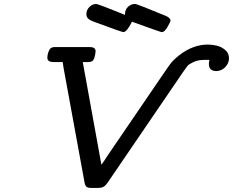

<svg xmlns="http://www.w3.org/2000/svg" viewBox="-20 -928 1160 956"><path d="M215.8 -640.1Q215.8 -660.2 226.1 -680.2Q232.9 -694.3 255.9 -693.8H426.8Q455.6 -693.8 456.1 -672.9Q452.1 -630.9 438 -623Q432.1 -619.1 418 -619.1H392.1L484.9 -107.9Q497.1 -124 519 -158.2L793.9 -561Q796.9 -564.9 805.9 -578.4Q814.9 -591.8 817.9 -595.9Q820.8 -600.1 828.4 -610.1Q835.9 -620.1 841.1 -625Q846.2 -629.9 854 -637.5Q861.8 -645 871.1 -651.9Q939.9 -706.1 1015.1 -706.1Q1038.1 -706.1 1060.5 -700.4Q1083 -694.8 1101.6 -679Q1120.1 -663.1 1120.1 -638.2Q1120.1 -612.3 1101.1 -593.3Q1082 -574.2 1057.1 -574.2Q1020 -574.2 1020 -609.9Q1020 -619.6 1022.9 -629.9H999Q965.8 -629.9 942.9 -618.9Q919.9 -607.9 913.6 -599.9Q907.2 -591.8 891.1 -568.8L516.1 -19Q503.9 -2 493.9 2.9Q483.9 7.8 466.8 7.8H433.1Q418.9 7.8 411.4 2.4Q403.8 -2.9 400.9 -20L297.9 -582Q293.9 -606 292 -619.1H247.1Q215.8 -619.1 215.8 -640.1ZM410.2 -858.9Q410.2 -877.9 425 -893.1Q439.9 -908.2 459 -908.2Q468.8 -908.2 602.1 -854Q602.1 -880.9 617.9 -894.5Q633.8 -908.2 650.9 -908.2H653.8Q661.6 -908.2 805.2 -849.1Q829.1 -837.9 829.1 -826.2Q829.1 -819.3 813 -792Q798.8 -768.1 786.1 -768.1H785.2Q780.3 -768.1 637.2 -819.8Q611.3 -768.1 594.2 -768.1Q587.4 -768.1 458 -815.9Q456.1 -816.9 450 -818.8Q443.8 -820.8 441.9 -822Q439.9 -823.2 435.1 -825.2Q430.2 -827.1 428 -828.6Q425.8 -830.1 422.4 -832.5Q418.9 -835 417 -837.4Q415 -839.8 413.1 -843.5Q411.1 -847.2 410.6 -850.6Q410.2 -854 410.2 -858.9Z"/></svg>

Font: CMU Concrete
Style: BoldItalic
Weight: 700
Italic angle: -14.04°
Version: Version 0.7.0